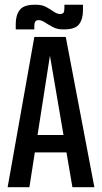

<svg xmlns="http://www.w3.org/2000/svg" viewBox="-20 -780 425 800"><path d="M294 -217.6V-145H89.1V-217.6ZM373.2 0H281.7L188.1 -548.2L102.5 0H11.8L123.1 -626.2H254ZM240.8 -657.6Q218.2 -657.6 199.8 -667.5Q181.4 -677.3 167.1 -686.7Q152.7 -696.2 140.2 -696.2Q123 -696.2 123 -672.8V-657.6H45.6V-680.2Q45.6 -717.1 62.4 -738.7Q79.1 -760.2 123.3 -760.2H132Q154.7 -760.2 172.3 -750.8Q189.9 -741.3 203.9 -731.5Q218 -721.7 229.5 -721.7Q240.1 -721.7 244.2 -726.4Q248.3 -731.1 248.3 -745.8V-760.2H325.7V-736.6Q325.7 -700.5 309.6 -679Q293.5 -657.6 248.4 -657.6Z"/></svg>

Font: Teko Variable Light
Style: Regular
Weight: 300
Designer: Manushi Parikh, Jonny Pinhorn
Foundry: Indian Type Foundry
Version: Version 3.000